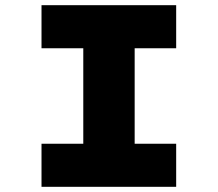

<svg xmlns="http://www.w3.org/2000/svg" viewBox="-20 -720 841 740"><path d="M140 0V-166H301V-534H140V-700H659V-534H499V-166H659V0Z"/></svg>

Font: Lexend Giga ExtraBold
Style: Regular
Weight: 800
Designer: Bonnie Shaver-Troup, Thomas Jockin
Foundry: Lexend
Version: Version 1.007